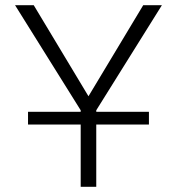

<svg xmlns="http://www.w3.org/2000/svg" viewBox="-20 -720 682 740"><path d="M291 -295 38 -700H110L321 -349L532 -700H604L351 -295V0H291ZM88 -289H554V-240H88Z"/></svg>

Font: Moderustic Light
Style: Regular
Weight: 300
Designer: Tural Alisoy
Foundry: TAFT Foundry
Version: Version 2.120